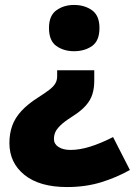

<svg xmlns="http://www.w3.org/2000/svg" viewBox="-20 -583 545 776"><path d="M361 -257Q361 -227 353.5 -202.5Q346 -178 326.5 -156Q307 -134 272 -112Q239 -91 223.5 -75.5Q208 -60 203 -47.5Q198 -35 198 -21Q198 -1 216.5 11Q235 23 265 23Q302 23 345 9.5Q388 -4 437 -29L505 104Q450 135 387.5 154Q325 173 251 173Q140 173 79 124Q18 75 18 -5Q18 -43 29.5 -75Q41 -107 67 -135Q93 -163 134 -189Q164 -208 180.5 -221Q197 -234 204 -246.5Q211 -259 211 -274V-299H361ZM382 -470Q382 -418 352 -397Q322 -376 279 -376Q238 -376 208 -397Q178 -418 178 -470Q178 -520 208 -541.5Q238 -563 279 -563Q322 -563 352 -541.5Q382 -520 382 -470Z"/></svg>

Font: Noto Sans Armenian Black
Style: Regular
Weight: 900
Version: Version 2.007